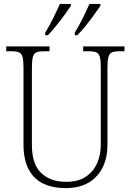

<svg xmlns="http://www.w3.org/2000/svg" viewBox="-20 -951 670 981"><path d="M315 10Q250 10 202 -12.5Q154 -35 127 -84.5Q100 -134 100 -214V-607Q100 -643 95 -660.5Q90 -678 77 -683.5Q64 -689 40 -689H12V-714H233V-689H203Q179 -689 166 -683.5Q153 -678 148 -660Q143 -642 143 -605V-210Q143 -112 190.5 -67Q238 -22 318 -22Q380 -22 419 -48.5Q458 -75 476.5 -118Q495 -161 495 -211V-606Q495 -642 490 -660Q485 -678 472 -683.5Q459 -689 435 -689H405V-714H616V-689H589Q565 -689 552 -683.5Q539 -678 534 -660Q529 -642 529 -605V-210Q529 -147 505.5 -97.5Q482 -48 434.5 -19Q387 10 315 10ZM362 -784Q383 -818 402.5 -857.5Q422 -897 437 -931H493V-921Q481 -904 461 -876Q441 -848 418 -819.5Q395 -791 375 -771H362ZM211 -784Q232 -818 251.5 -857.5Q271 -897 286 -931H342V-921Q331 -904 310.5 -876Q290 -848 267 -819.5Q244 -791 225 -771H211Z"/></svg>

Font: Noto Serif Lao SemiCondensed ExtraLight
Style: Regular
Weight: 200
Width: 4
Designer: Monotype Design Team
Foundry: Monotype Imaging Inc.
Version: Version 2.003; ttfautohint (v1.8.4.7-5d5b)